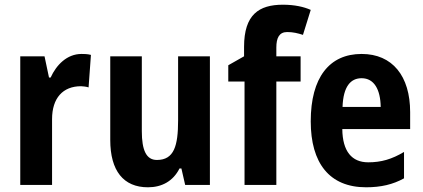

<svg xmlns="http://www.w3.org/2000/svg" viewBox="-20 -785 1795 815"><path d="M326 -556C264 -556 219 -509 195 -456H188L169 -546H66V0H201V-279C201 -369 247 -419 324 -419C330 -419 348 -417 356 -414L366 -552C351 -556 336 -556 326 -556Z M871 -546H736V-274C736 -166 719 -106 646 -106C601 -106 582 -147 582 -228V-546H448V-191C448 -60 504 10 608 10C667 10 715 -16 742 -70H750L766 0H871Z M1256 -439V-546H1153V-583C1153 -624 1165 -649 1199 -649C1224 -649 1244 -644 1266 -637L1299 -743C1270 -756 1230 -765 1181 -765C1079 -765 1016 -723 1016 -586V-546L949 -508V-439H1018V0H1153V-439Z M1515 -556C1378 -556 1299 -456 1299 -270C1299 -93 1378 10 1534 10C1597 10 1648 -2 1695 -28V-140C1643 -109 1598 -96 1543 -96C1473 -96 1434 -143 1433 -237H1721V-309C1721 -462 1646 -556 1515 -556ZM1515 -453C1568 -453 1595 -405 1596 -331H1434C1437 -419 1469 -453 1515 -453Z"/></svg>

Font: Noto Sans Gujarati UI Condensed
Style: Bold
Weight: 700
Width: 3
Designer: Jelle Bosma - Monotype Design Team, Universal Thirst
Foundry: Monotype Imaging Inc.
Version: Version 2.106